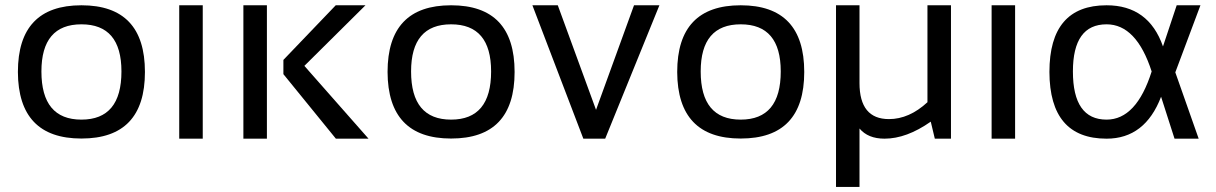

<svg xmlns="http://www.w3.org/2000/svg" viewBox="-20 -533 4673 738"><path d="M293 -73.2Q446.8 -73.2 446.8 -258.3Q446.8 -439.5 293 -439.5Q139.2 -439.5 139.2 -258.3Q139.2 -73.2 293 -73.2ZM48.8 -256.3Q48.8 -512.7 293 -512.7Q537.1 -512.7 537.1 -256.3Q537.1 -0.5 293 -0.5Q49.8 -0.5 48.8 -256.3Z M759.3 -512.7V0H668.9V-512.7Z M1384.8 -512.7 1149.9 -279.8 1396.5 0H1271L1069.3 -248V-302.7L1270.5 -512.7ZM1005.9 -512.7V0H915.5V-512.7Z M1713.9 -73.2Q1867.7 -73.2 1867.7 -258.3Q1867.7 -439.5 1713.9 -439.5Q1560.1 -439.5 1560.1 -258.3Q1560.1 -73.2 1713.9 -73.2ZM1469.7 -256.3Q1469.7 -512.7 1713.9 -512.7Q1958 -512.7 1958 -256.3Q1958 -0.5 1713.9 -0.5Q1470.7 -0.5 1469.7 -256.3Z M2026.4 -512.7H2124L2271 -110.8L2417 -512.7H2514.6L2306.2 0H2222.2Z M2827.1 -73.2Q2981 -73.2 2981 -258.3Q2981 -439.5 2827.1 -439.5Q2673.3 -439.5 2673.3 -258.3Q2673.3 -73.2 2827.1 -73.2ZM2583 -256.3Q2583 -512.7 2827.1 -512.7Q3071.3 -512.7 3071.3 -256.3Q3071.3 -0.5 2827.1 -0.5Q2584 -0.5 2583 -256.3Z M3635.3 -512.7V0H3573.2L3557.6 -65.4Q3464.4 0 3379.9 0Q3316.4 0 3283.7 -39.1V185.5H3193.4V-512.7H3283.7V-213.9Q3283.7 -75.2 3397 -75.2Q3474.6 -75.2 3544.9 -140.1V-512.7Z M3881.8 -512.7V0H3791.5V-512.7Z M4013.7 -256.3Q4013.7 -512.7 4233.4 -512.7Q4395 -512.7 4450.2 -354.5L4502.9 -512.7H4594.2L4497.6 -254.9L4587.4 0H4494.6L4442.9 -161.1Q4381.3 0 4233.4 0Q4014.6 0 4013.7 -256.3ZM4233.4 -73.2Q4348.1 -73.2 4406.7 -258.3Q4348.1 -439.5 4233.4 -439.5Q4104 -439.5 4104 -258.3Q4104 -73.2 4233.4 -73.2Z"/></svg>

Font: Sansation
Style: Regular
Weight: 400
Designer: Bernd Montag
Version: Version 1.301